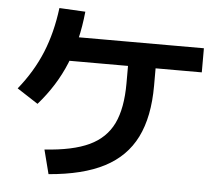

<svg xmlns="http://www.w3.org/2000/svg" viewBox="-54 -823 1047 913"><g transform="rotate(5 469.0 -366.5)"><path d="M541.9 -433.5V-577.1H673.6V-433.5Q673.6 -284.8 625.1 -187.3Q576.7 -89.8 474.9 -37Q373.2 15.8 210.2 29.2L180.7 -85.9Q315 -94.5 393.3 -131.4Q471.6 -168.3 506.8 -241.1Q541.9 -314 541.9 -433.5ZM193 -762.2 317.3 -755.6Q303.1 -614.7 257.8 -504.7Q212.6 -394.7 128.9 -299.3L28.6 -364.4Q99.3 -451.8 138.8 -547.9Q178.2 -644 193 -762.2ZM211.5 -631.6H894.1V-516.5H211.5Z"/></g></svg>

Font: WEMIX Pretendard Variable
Style: Regular
Weight: 400
Designer: Base glyphs from Inter by Rasmus Andersson; Hangeul glyphs from Noto Sans CJK(Source Han Sans) by Jang Soo-young and Kan
Foundry: Kil Hyung-jin
Version: Version 1.000;Glyphs 3.2 (3208)